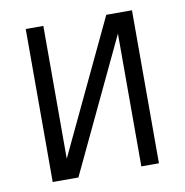

<svg xmlns="http://www.w3.org/2000/svg" viewBox="-65 -593 631 655"><g transform="rotate(-10 250.0 -265.0)"><path d="M66 0V-530H127V-70L345 -530H434V0H373V-460L155 0Z"/></g></svg>

Font: Iosevka Term Light
Style: Regular
Weight: 300
Monospace: yes
Designer: Belleve Invis
Foundry: Belleve Invis
Version: Version 9.0.1; ttfautohint (v1.8.3)